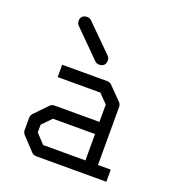

<svg xmlns="http://www.w3.org/2000/svg" viewBox="-123 -814 786 862"><g transform="rotate(20 270.0 -383.0)"><path d="M360 -108V-234H159L116 -190V-153L158 -108ZM420 -108H481V-50H145Q133 -50 124 -59L66 -121Q57 -130 57 -142V-202Q57 -214 66 -223L125 -284Q133 -292 146 -292H360V-375L319 -417H115V-476H331Q343 -476 352 -467L411 -407Q420 -398 420 -387ZM125 -708Q133 -716 147 -716Q160 -716 168 -708L293 -584Q301 -576 301 -563Q301 -549 293 -541Q285 -533 271 -533Q258 -533 250 -541L125 -666Q117 -674 117 -687Q117 -701.5 125 -708Z"/></g></svg>

Font: 3270 Nerd Font Mono
Style: Regular
Weight: 400
Monospace: yes
Version: Version 3.0.1;Nerd Fonts 3.0.0